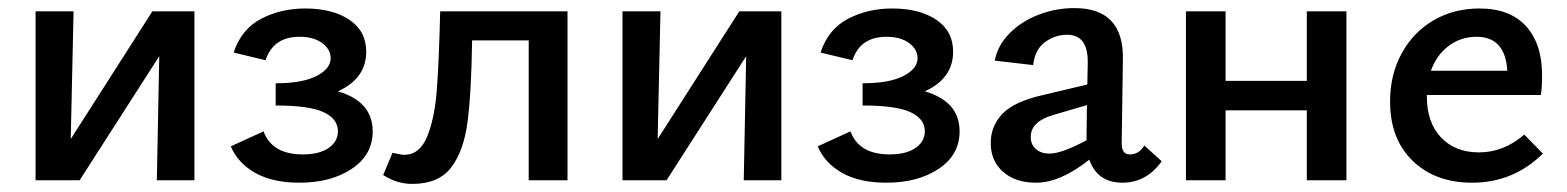

<svg xmlns="http://www.w3.org/2000/svg" viewBox="-20 -446 3876 475"><path d="M461 0H368L374 -307L177 0H68V-418H162L155 -102L357 -418H461Z M902 -121Q902 -63 850.5 -28.5Q799 6 721 6Q654 6 611 -18.5Q568 -43 551 -84L632 -121Q653 -64 729 -64Q770 -64 793 -80Q816 -96 816 -121Q816 -152 780.5 -168.5Q745 -185 662 -185V-240Q728 -240 763 -258Q798 -276 798 -302Q798 -324 777 -339.5Q756 -355 721 -355Q656 -355 637 -297L558 -316Q577 -374 626 -399.5Q675 -425 735 -425Q803 -425 844.5 -397Q886 -369 886 -318Q886 -252 816 -220Q902 -195 902 -121Z M1384 0H1288V-346H1148Q1146 -214 1136.5 -143Q1127 -72 1096 -31.5Q1065 9 1000 9Q962 9 928 -13L951 -68Q973 -63 980 -63Q1018 -63 1036.5 -107.5Q1055 -152 1060.5 -222Q1066 -292 1069 -418H1384Z M1913 0H1820L1826 -307L1629 0H1520V-418H1614L1607 -102L1809 -418H1913Z M2354 -121Q2354 -63 2302.5 -28.5Q2251 6 2173 6Q2106 6 2063 -18.5Q2020 -43 2003 -84L2084 -121Q2105 -64 2181 -64Q2222 -64 2245 -80Q2268 -96 2268 -121Q2268 -152 2232.5 -168.5Q2197 -185 2114 -185V-240Q2180 -240 2215 -258Q2250 -276 2250 -302Q2250 -324 2229 -339.5Q2208 -355 2173 -355Q2108 -355 2089 -297L2010 -316Q2029 -374 2078 -399.5Q2127 -425 2187 -425Q2255 -425 2296.5 -397Q2338 -369 2338 -318Q2338 -252 2268 -220Q2354 -195 2354 -121Z M2854 -47Q2816 6 2757 6Q2695 6 2675 -51Q2603 6 2543 6Q2492 6 2461.5 -21Q2431 -48 2431 -92Q2431 -134 2460 -164.5Q2489 -195 2561 -211L2670 -237L2671 -287Q2672 -325 2659 -342.5Q2646 -360 2620 -360Q2590 -360 2565 -341.5Q2540 -323 2536 -285L2441 -296Q2448 -333 2476.5 -362.5Q2505 -392 2548 -409Q2591 -426 2638 -426Q2760 -426 2758 -300L2755 -91Q2755 -64 2775 -64Q2798 -64 2811 -86ZM2668 -99V-108L2669 -186L2584 -161Q2530 -145 2530 -107Q2530 -88 2543 -77Q2556 -66 2576 -66Q2607 -66 2668 -99Z M3311 -418V0H3213V-173H3012V0H2914V-418H3012V-246H3213V-418Z M3797 -66Q3724 6 3622 6Q3531 6 3475 -48Q3419 -102 3419 -195Q3419 -262 3448 -314.5Q3477 -367 3527 -396Q3577 -425 3640 -425Q3716 -425 3755.5 -381Q3795 -337 3795 -261Q3795 -229 3792 -211H3510V-207Q3510 -143 3545 -106Q3580 -69 3639 -69Q3700 -69 3751 -113ZM3520 -271H3709Q3704 -355 3633 -355Q3594 -355 3564 -332.5Q3534 -310 3520 -271Z"/></svg>

Font: Ysabeau Semibold
Style: Regular
Weight: 600
Designer: Christian Thalmann (Catharsis Fonts)
Version: Version 0.003